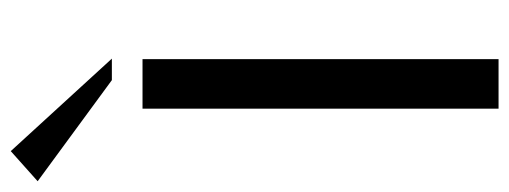

<svg xmlns="http://www.w3.org/2000/svg" viewBox="-360 -632 947 357"><g transform="rotate(-90 113.5 -453.5)"><path d="M182 -662V0H90V-662ZM183 -719H143L-45 -857L11 -907Z"/></g></svg>

Font: Belleza
Style: Regular
Weight: 400
Designer: Eduardo Rodriguez Tunni
Foundry: Eduardo Rodriguez Tunni
Version: Version 1.001